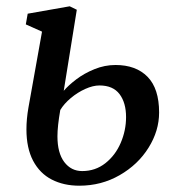

<svg xmlns="http://www.w3.org/2000/svg" viewBox="-20 -579 562 610"><path d="M64 -168Q64 -201 70.5 -238L113.5 -478.5L62 -501.5L68 -535.5L201.5 -559L224 -548L182.5 -290.5Q197.5 -308 222.5 -327Q247.5 -346 280 -359.2Q312.5 -372.5 347 -372.5Q412 -372.5 448.8 -335Q485.5 -297.5 485.5 -221.5Q485.5 -163.5 452 -109.8Q418.5 -56 360.2 -22.5Q302 11 232 11Q182.5 11 144.5 -8.5Q106.5 -28 85.2 -68.2Q64 -108.5 64 -168ZM380.5 -207Q380.5 -252.5 359.8 -280Q339 -307.5 296 -307.5Q275.5 -307.5 251 -296.5Q226.5 -285.5 205 -267.5Q183.5 -249.5 171.5 -229.5Q162.5 -178 162.5 -146Q162.5 -93 184.2 -64.2Q206 -35.5 241 -35.5Q283 -35.5 314.8 -60.5Q346.5 -85.5 363.5 -125Q380.5 -164.5 380.5 -207Z"/></svg>

Font: Merriweather Text
Style: Italic
Weight: 400
Italic angle: -7.8°
Designer: Eben Sorkin
Foundry: Eben Sorkin
Version: Version 2.100